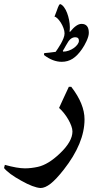

<svg xmlns="http://www.w3.org/2000/svg" viewBox="-116 -649 509 939"><path d="M318.4 -488.3Q318.4 -479.5 315.2 -469Q312 -458.5 307.1 -447.8Q302.2 -437 296.4 -427Q290.5 -417 285.2 -409.2Q263.2 -377 239.3 -361.8Q215.3 -346.7 186 -346.7Q142.6 -346.7 99.1 -379.9L98.1 -380.9L99.1 -379.9Q100.1 -383.8 100.1 -389.2Q110.8 -390.1 125 -391.6Q139.2 -393.1 156.2 -395.5Q160.2 -401.4 167.5 -412.1Q174.8 -422.9 181.9 -435.5Q189 -448.2 194.3 -461.4Q199.7 -474.6 199.7 -485.8Q199.7 -497.6 194.3 -512Q189 -526.4 181.2 -538.6Q173.3 -550.8 164.8 -559.1Q156.2 -567.4 150.4 -567.4Q156.7 -582.5 160.6 -594Q164.6 -605.5 167.5 -613Q170.4 -620.6 172.9 -624.5Q175.3 -628.4 179.2 -628.9Q189 -625 197.5 -613.3Q206.1 -601.6 212.2 -585.4Q218.3 -569.3 221.9 -551Q225.6 -532.7 225.6 -515.6Q225.6 -501 223.6 -493.7Q223.6 -494.1 224.1 -494.1Q224.6 -494.1 225.6 -494.6Q226.1 -494.6 227.1 -493.7Q257.8 -532.2 282.7 -532.2Q318.4 -532.2 318.4 -488.3ZM270 -449.7Q270 -466.8 252 -466.8Q239.7 -466.8 229.2 -458.3Q218.8 -449.7 206.1 -425.8Q202.6 -419.4 199 -413.1Q195.3 -406.7 191.4 -400.4Q192.4 -396.5 193.4 -396.5Q206.5 -396.5 220.2 -401.4Q233.9 -406.2 244.9 -414.1Q255.9 -421.9 262.9 -431.4Q270 -440.9 270 -449.7ZM297.4 -65.4Q297.4 51.3 195.8 180.7Q158.7 228 131.6 249.3Q104.5 270.5 82.5 270.5Q47.9 268.6 -12.7 234.4Q-73.7 200.7 -96.2 172.9L-92.3 157.2Q-31.2 174.3 5.9 174.3Q36.1 174.3 69.3 167Q120.1 155.8 177.2 101.1Q238.3 43 238.3 -5.9Q238.3 -18.1 232.7 -33.4Q227.1 -48.8 217.8 -64.9Q208.5 -81.1 196.8 -95.7Q185.1 -110.4 172.9 -121.1Q181.2 -139.6 193.1 -165.3Q205.1 -190.9 220.7 -224.6H232.4Q297.4 -140.6 297.4 -65.4Z"/></svg>

Font: SakalBharati
Style: Regular
Weight: 400
Designer: CDAC GIST
Foundry: CDAC
Version: 13.02